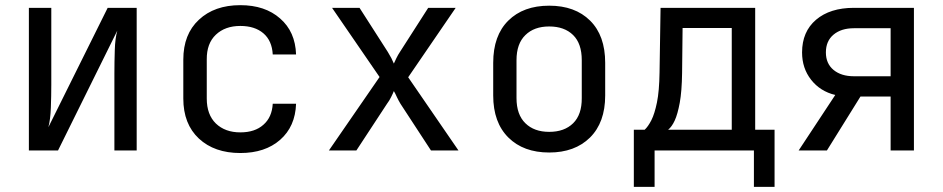

<svg xmlns="http://www.w3.org/2000/svg" viewBox="-20 -580 3635 740"><path d="M91.3 0V-549.8H177.7V-253.9Q177.7 -210.9 176 -165Q174.3 -119.1 166.5 -89.8L395 -549.8H506.8V0H420.9V-296.9Q420.9 -340.8 422.4 -387Q423.8 -433.1 432.1 -461.9L203.6 0Z M906.2 9.8Q806.6 9.8 746.6 -45.9Q686.5 -102.1 686.5 -200.2V-350.1Q686.5 -448.2 746.6 -503.9Q806.6 -560.1 906.2 -560.1Q1001.5 -560.1 1059.6 -508.8Q1118.2 -458 1121.1 -370.1H1031.2Q1028.3 -423.3 995.1 -451.7Q961.9 -480 906.2 -480Q847.7 -480 812 -446.3Q776.4 -412.6 776.9 -351.1V-200.2Q776.9 -138.2 812 -104Q847.7 -69.8 906.2 -69.8Q962.4 -69.8 995.1 -99.1Q1028.3 -127.9 1031.2 -180.2H1121.1Q1118.2 -92.3 1059.6 -41Q1001.5 9.8 906.2 9.8Z M1247.6 0 1442.9 -283.2 1259.8 -549.8H1365.7L1474.6 -379.9Q1481.4 -368.7 1488.3 -356Q1494.6 -342.8 1498 -335Q1501 -342.8 1507.8 -356Q1514.2 -369.1 1521.5 -379.9L1630.4 -549.8H1736.3L1553.2 -282.2L1747.1 0H1641.1L1523.4 -180.2Q1516.6 -191.4 1509.8 -205.6Q1503.4 -220.2 1498 -229Q1494.6 -220.2 1487.3 -205.6Q1480 -190.9 1471.7 -180.2L1353.5 0Z M2096.7 7.8Q1997.6 7.8 1939.5 -49.8Q1880.9 -107.9 1880.9 -211.9V-337.9Q1880.9 -442.9 1939 -500.5Q1997.1 -558.1 2096.7 -558.1Q2196.3 -558.1 2254.4 -500.5Q2312.5 -442.9 2312.5 -337.9V-211.9Q2312.5 -107.9 2253.9 -49.8Q2195.3 7.8 2096.7 7.8ZM2096.7 -71.8Q2155.3 -71.8 2189 -105Q2222.7 -138.2 2222.2 -202.1V-348.1Q2222.2 -412.1 2189 -444.8Q2155.3 -478 2096.7 -478Q2038.6 -478 2004.9 -444.8Q1970.7 -411.6 1970.7 -348.1V-202.1Q1970.7 -138.2 2004.9 -105Q2038.6 -71.8 2096.7 -71.8Z M2422.9 140.1V-80.1H2464.8Q2478 -92.3 2490.5 -116.7Q2502.9 -141.1 2512 -185.1Q2521 -229 2522 -300.8L2525.9 -549.8H2890.6V-80.1H2965.3V140.1H2885.7V0H2502.9V140.1ZM2555.2 -80.1H2800.3V-472.2H2610.8L2608.9 -298.8Q2607.9 -228 2599.9 -184.1Q2591.8 -140.1 2580.6 -115.7Q2569.3 -91.3 2555.2 -80.1Z M3058.1 0 3199.2 -213.9Q3141.1 -228 3106.2 -272.5Q3071.3 -316.9 3071.3 -377.9Q3071.3 -458 3125.2 -503.9Q3179.2 -549.8 3271 -549.8H3502.4V0H3412.6V-208H3296.4L3167 0ZM3271 -286.1H3412.6V-471.2H3271Q3222.2 -471.2 3192.6 -446.5Q3163.1 -421.9 3163.1 -377.9Q3163.1 -335 3192.6 -310.5Q3222.2 -286.1 3271 -286.1Z"/></svg>

Font: UDEV Gothic 35
Style: Regular
Weight: 400
Version: v2.1.0; ttfautohint (v1.8.4.7-5d5b-dirty) -l 6 -r 45 -G 200 